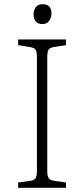

<svg xmlns="http://www.w3.org/2000/svg" viewBox="-20 -890 399 910"><path d="M66 0V-25L124 -33Q143 -36 149 -46Q155 -56 155 -84V-620Q155 -645 148.5 -654.5Q142 -664 122 -667L66 -676V-703H293V-676L235 -667Q216 -664 210 -654Q204 -644 204 -617V-80Q204 -55 211 -45.5Q218 -36 237 -33L293 -25V0ZM181 -776Q159 -776 149 -789Q139 -802 139 -821Q139 -842 149.5 -856Q160 -870 182 -870Q204 -870 214 -858.5Q224 -847 224 -826Q224 -807 213.5 -791.5Q203 -776 181 -776Z"/></svg>

Font: Literata 18pt ExtraLight
Style: Regular
Weight: 250
Designer: Latin by Veronika Burian and Jose Scaglione. Greek by Irene Vlachou. Cyrillic by Vera Evstafieva.
Foundry: TypeTogether
Version: Version 3.103;gftools[0.9.29]